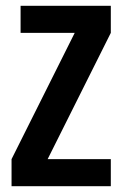

<svg xmlns="http://www.w3.org/2000/svg" viewBox="-20 -645 422 665"><path d="M238.8 -531.2H51.3V-625H363.8V-531.2L145 -93.8H363.8V0H20V-93.8Z"/></svg>

Font: OswaldRegular
Style: Regular
Weight: 400
Designer: vernon adams
Foundry: vernon adams
Version: Version 1.000